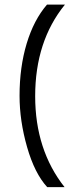

<svg xmlns="http://www.w3.org/2000/svg" viewBox="-20 -749 318 810"><path d="M179.2 40.5Q126 -17.6 94.2 -128.7Q62.5 -239.7 62.5 -344.7Q62.5 -465.3 92.5 -565.2Q122.6 -665 178.2 -729.5H253.9Q128.4 -575.2 128.4 -343.3Q128.4 -116.7 252.4 40.5Z"/></svg>

Font: HK Grotesk Medium Legacy
Style: Regular
Weight: 500
Designer: Alfredo Marco Pradil
Foundry: Hanken Design Co.
Version: Version 2.022;PS 002.022;hotconv 1.0.88;makeotf.lib2.5.64775